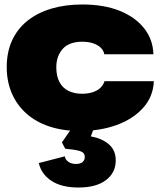

<svg xmlns="http://www.w3.org/2000/svg" viewBox="-20 -574 715 856"><path d="M337 10Q261 10 200.5 -10Q140 -30 97.5 -68Q55 -106 32.5 -158.5Q10 -211 10 -275Q10 -342 34 -394Q58 -446 102.5 -481.5Q147 -517 209 -535.5Q271 -554 347 -554Q443 -554 513 -526Q583 -498 622.5 -448Q662 -398 664 -332H445Q442 -349 429 -361.5Q416 -374 395 -381Q374 -388 346 -388Q318 -388 296 -380Q274 -372 260 -356.5Q246 -341 238.5 -320.5Q231 -300 231 -274Q231 -234 245.5 -207.5Q260 -181 286 -168.5Q312 -156 346 -156Q370 -156 390.5 -162Q411 -168 425.5 -180.5Q440 -193 446 -212H666Q663 -143 618 -93Q573 -43 499.5 -16.5Q426 10 337 10ZM330 262Q254 262 209 232Q164 202 153 153L269 123Q271 138 285 147.5Q299 157 318 157Q338 157 348 148.5Q358 140 358 126Q358 106 336.5 99.5Q315 93 271 89L256 61L314 -23H406L385 34Q435 43 465.5 69.5Q496 96 496 141Q496 196 452.5 229Q409 262 330 262Z"/></svg>

Font: Mona Sans Expanded Black
Style: Regular
Weight: 900
Width: 7
Designer: Deni Anggara
Foundry: GitHub
Version: Version 2.000